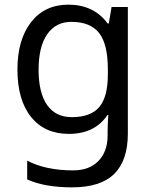

<svg xmlns="http://www.w3.org/2000/svg" viewBox="-20 -566 655 826"><path d="M275 -546Q328 -546 370.5 -526Q413 -506 443 -465H448L460 -536H530V9Q530 124 471.5 182Q413 240 290 240Q172 240 97 206V125Q176 167 295 167Q364 167 403.5 126.5Q443 86 443 16V-5Q443 -17 444 -39.5Q445 -62 446 -71H442Q388 10 276 10Q172 10 113.5 -63Q55 -136 55 -267Q55 -395 113.5 -470.5Q172 -546 275 -546ZM287 -472Q220 -472 183 -418.5Q146 -365 146 -266Q146 -167 182.5 -114.5Q219 -62 289 -62Q370 -62 407 -105.5Q444 -149 444 -246V-267Q444 -377 406 -424.5Q368 -472 287 -472Z"/></svg>

Font: Noto Sans Anatolian Hieroglyphs
Style: Regular
Weight: 400
Designer: Monotype Design Team
Foundry: Monotype Imaging Inc.
Version: Version 2.001; ttfautohint (v1.8.4.7-5d5b)